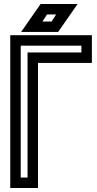

<svg xmlns="http://www.w3.org/2000/svg" viewBox="-20 -935 483 955"><path d="M31 -760H437V-622H169V0H31ZM83 -52H117V-674H385V-708H83ZM182 -915H366L269 -776H85ZM259 -863H214L191 -828H237Z"/></svg>

Font: Aurach Bi
Style: Regular
Weight: 400
Designer: Peter Wiegel
Foundry: Peter Wiegel
Version: Version 1.002